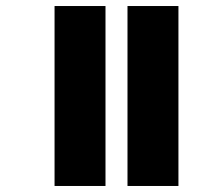

<svg xmlns="http://www.w3.org/2000/svg" viewBox="-20 -617 688 637"><path d="M403 0V-597H572V0ZM161 0V-597H330V0Z"/></svg>

Font: Noto Sans Gujarati SemiCondensed Black
Style: Regular
Weight: 900
Width: 4
Designer: Jelle Bosma - Monotype Design Team, Universal Thirst
Foundry: Monotype Imaging Inc.
Version: Version 2.106; ttfautohint (v1.8.4.7-5d5b)